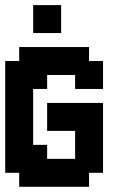

<svg xmlns="http://www.w3.org/2000/svg" viewBox="-20 -716 469 736"><path d="M321.4 -482.1H375V-375H267.9V-428.6H160.7V-375H107.1V-160.7H160.7V-107.1H267.9V-214.3H160.7V-321.4H375V-53.6H321.4V0H53.6V-53.6H0V-482.1H53.6V-535.7H321.4ZM214.3 -696.4V-589.3H107.1V-696.4Z"/></svg>

Font: Jersey 10
Style: Regular
Weight: 400
Designer: Sarah Cadigan-Fried
Version: Version 1.000